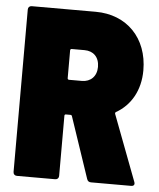

<svg xmlns="http://www.w3.org/2000/svg" viewBox="-51 -744 655 789"><g transform="rotate(5 276.5 -350.0)"><path d="M354 0H519C530 0 535 -6 531 -17L428 -289C427 -293 428 -295 431 -297C491 -331 528 -395 528 -477C528 -610 441 -700 312 -700H48C39 -700 33 -694 33 -685V-15C33 -6 39 0 48 0H206C215 0 221 -6 221 -15V-263C221 -267 223 -269 227 -269H245C248 -269 251 -268 252 -264L337 -12C340 -3 346 0 354 0ZM227 -539H280C316 -539 341 -516 341 -475C341 -436 316 -412 280 -412H227C223 -412 221 -415 221 -418V-533C221 -537 224 -539 227 -539Z"/></g></svg>

Font: Barlow Semi Condensed Black
Style: Regular
Weight: 900
Width: 4
Designer: Jeremy Tribby
Foundry: Tribby Type
Version: Version 1.408;PS 001.408;hotconv 1.0.88;makeotf.lib2.5.64775